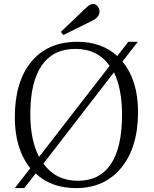

<svg xmlns="http://www.w3.org/2000/svg" viewBox="-20 -940 780 974"><path d="M300.8 -762.2 289.1 -778.8 414.1 -897.9Q436 -919.9 452.1 -919.9Q465.8 -919.9 475.3 -908.2Q484.9 -896.5 484.9 -881.8Q484.9 -853 448.2 -835ZM55.2 14.2 133.8 -86.9Q55.2 -183.1 55.2 -345.2Q55.2 -525.9 138.9 -627Q222.7 -728 373 -728Q495.1 -728 575.2 -655.8L630.9 -728H679.2L601.1 -627.9Q680.2 -532.7 680.2 -372.1Q680.2 -192.9 595.5 -89.4Q510.7 14.2 366.2 14.2Q239.7 14.2 161.1 -60.1L103 14.2ZM178.2 -144 536.1 -606Q476.1 -691.9 361.8 -691.9Q249.5 -691.9 191.7 -607.7Q133.8 -523.4 133.8 -361.8Q133.8 -229 178.2 -144ZM375 -22.9Q485.8 -22.9 542.5 -107.7Q599.1 -192.4 599.1 -357.9Q599.1 -488.8 558.1 -573.2L200.2 -109.9Q263.7 -22.9 375 -22.9Z"/></svg>

Font: Literata Light
Style: Regular
Weight: 300
Designer: Latin by Veronika Burian and Jose Scaglione. Greek by Irene Vlachou. Cyrillic by Vera Evstafieva.
Foundry: TypeTogether
Version: Version 3.021